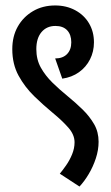

<svg xmlns="http://www.w3.org/2000/svg" viewBox="-20 -673 406 703"><path d="M253 -152Q253 -180 230 -206Q207 -232 173.5 -259.5Q140 -287 105.5 -320.5Q71 -354 48 -396Q25 -438 25 -493H113Q113 -455 129.5 -425.5Q146 -396 172 -370.5Q198 -345 227.5 -321Q257 -297 282.5 -272Q308 -247 324.5 -218.5Q341 -190 341 -154ZM271 10 199 -37Q209 -49 222 -67.5Q235 -86 244 -108Q253 -130 253 -152L341 -154Q341 -124 331 -93.5Q321 -63 305 -36Q289 -9 271 10ZM25 -493Q25 -540 45 -575.5Q65 -611 100.5 -632Q136 -653 182 -653L183 -578Q151 -578 132 -555.5Q113 -533 113 -493ZM208 -385 182 -459Q210 -459 225.5 -475Q241 -491 241 -518H324Q324 -484 309.5 -455.5Q295 -427 269 -408.5Q243 -390 208 -385ZM241 -518Q241 -546 226 -562Q211 -578 183 -578L182 -653Q223 -653 255.5 -635.5Q288 -618 306 -587.5Q324 -557 324 -518Z"/></svg>

Font: Akshar Light
Style: Regular
Weight: 400
Version: Version 1.100